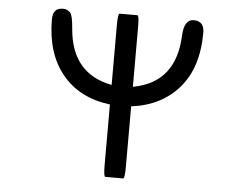

<svg xmlns="http://www.w3.org/2000/svg" viewBox="-52 -786 1104 871"><g transform="rotate(5 500.0 -350.5)"><path d="M450.2 -33.2V-307.6Q308.6 -325.2 231.4 -420.9Q154.3 -515.6 154.3 -669.9Q154.3 -721.7 200.2 -721.7Q219.7 -721.7 233.4 -708Q245.1 -696.3 250 -633.8Q266.6 -431.6 450.2 -396.5V-668Q450.2 -721.7 458 -721.7H539.1Q546.9 -721.7 546.9 -668V-396.5Q741.2 -431.6 749 -650.4Q752.9 -721.7 795.9 -721.7Q843.8 -721.7 843.8 -668.9Q843.8 -508.8 762.7 -416Q682.6 -324.2 546.9 -307.6V-33.2Q546.9 21.5 539.1 21.5H458Q450.2 21.5 450.2 -33.2Z"/></g></svg>

Font: YuPearl-Regular
Style: Regular
Weight: 400
Designer: Max Yao
Foundry: Max-Everyday
Version: Version 1.011; ttfautohint (v1.8.3)